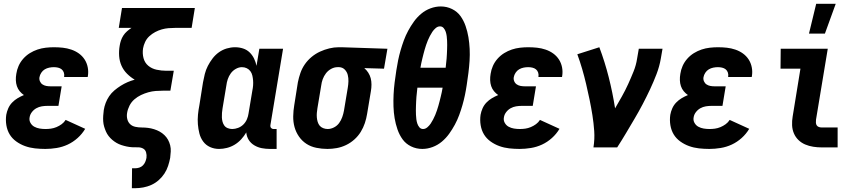

<svg xmlns="http://www.w3.org/2000/svg" viewBox="-20 -777 4540 1012"><path d="M219 8Q191 8 164 5Q137 2 112 -7Q87 -16 65.5 -31.5Q44 -47 31 -68.5Q18 -90 13.5 -117Q9 -144 13 -172Q16 -189 23.5 -206Q31 -223 44 -236.5Q57 -250 73 -259.5Q89 -269 106 -276Q94 -284 84 -296Q74 -308 69 -323Q64 -338 63.5 -354.5Q63 -371 66 -388Q69 -409 78 -429.5Q87 -450 102.5 -467.5Q118 -485 137.5 -497Q157 -509 178 -516Q199 -523 221 -525.5Q243 -528 264 -528Q288 -528 311 -525.5Q334 -523 356 -515.5Q378 -508 396 -495Q414 -482 426 -463.5Q438 -445 442.5 -422Q447 -399 443 -375L442 -371H318V-372Q320 -384 316.5 -394.5Q313 -405 305 -411.5Q297 -418 286 -420.5Q275 -423 264 -423Q252 -423 239.5 -420.5Q227 -418 216 -411.5Q205 -405 197.5 -393.5Q190 -382 188 -370Q186 -359 190.5 -348.5Q195 -338 204 -332Q213 -326 224 -324Q235 -322 247 -322H305L288 -219H230Q215 -219 200 -216.5Q185 -214 171.5 -206.5Q158 -199 148 -186Q138 -173 136 -158Q133 -143 140.5 -129.5Q148 -116 161 -109Q174 -102 189 -99.5Q204 -97 220 -97Q234 -97 248.5 -99Q263 -101 277.5 -107Q292 -113 305 -122.5Q318 -132 326 -145L429 -98Q413 -71 389 -49.5Q365 -28 337 -15Q309 -2 278.5 3Q248 8 219 8Z M675 215 676 110H692Q703 110 714 106.5Q725 103 733 95Q741 87 745.5 76.5Q750 66 752 55Q754 40 750 26Q746 12 733.5 5.5Q721 -1 705.5 -0.5Q690 0 675.5 -1Q661 -2 647 -5Q633 -8 619.5 -12.5Q606 -17 594 -24Q582 -31 571.5 -40Q561 -49 552.5 -60Q544 -71 538.5 -83.5Q533 -96 529 -109.5Q525 -123 524 -137.5Q523 -152 524 -167Q525 -182 527 -197Q530 -216 537 -234.5Q544 -253 555.5 -270Q567 -287 583 -300.5Q599 -314 616.5 -325Q634 -336 652.5 -344Q671 -352 690 -357Q668 -370 649.5 -388.5Q631 -407 620.5 -430.5Q610 -454 608 -481.5Q606 -509 611 -537Q613 -550 617.5 -563.5Q622 -577 630 -589.5Q638 -602 649.5 -612Q661 -622 673 -630H606L623 -735H1007L990 -630H903Q885 -630 867.5 -628.5Q850 -627 832.5 -622Q815 -617 798 -608Q781 -599 767 -586Q753 -573 745 -556Q737 -539 734 -522Q730 -495 736.5 -470.5Q743 -446 761.5 -430.5Q780 -415 805.5 -409.5Q831 -404 857 -404H896L878 -299H839Q820 -299 800.5 -297.5Q781 -296 761.5 -290.5Q742 -285 723 -276Q704 -267 688 -253Q672 -239 662.5 -220Q653 -201 650 -182Q647 -165 651 -149Q655 -133 666 -122.5Q677 -112 693.5 -108.5Q710 -105 727 -105Q744 -105 760 -103Q776 -101 792 -96Q808 -91 821.5 -83.5Q835 -76 846.5 -65Q858 -54 865.5 -40.5Q873 -27 877 -11Q881 5 880 21.5Q879 38 877 55Q873 76 866 97.5Q859 119 846.5 138Q834 157 816.5 172.5Q799 188 778 197.5Q757 207 735 211Q713 215 692 215Z M1135 8Q1109 8 1087 -2Q1065 -12 1051 -31Q1037 -50 1031 -73.5Q1025 -97 1023 -122Q1021 -147 1023.5 -172.5Q1026 -198 1031 -223L1050 -343Q1054 -365 1059.5 -387Q1065 -409 1075.5 -429.5Q1086 -450 1100.5 -469Q1115 -488 1134 -501.5Q1153 -515 1175 -521.5Q1197 -528 1219 -528Q1241 -528 1261 -521.5Q1281 -515 1295.5 -501Q1310 -487 1319 -468.5Q1328 -450 1332 -430L1347 -520H1472L1405 -116Q1404 -108 1409 -102.5Q1414 -97 1421 -97H1438V8H1403Q1381 8 1360 4Q1339 0 1320.5 -11Q1302 -22 1291 -39.5Q1280 -57 1278 -79Q1267 -60 1251.5 -43Q1236 -26 1217 -14.5Q1198 -3 1176.5 2.5Q1155 8 1135 8ZM1204 -97Q1219 -97 1235 -103Q1251 -109 1263 -121Q1275 -133 1281.5 -148.5Q1288 -164 1290 -179L1310 -299Q1313 -313 1314 -326.5Q1315 -340 1314 -353Q1313 -366 1310 -379Q1307 -392 1299.5 -402Q1292 -412 1280.5 -417.5Q1269 -423 1255 -423Q1239 -423 1223 -414Q1207 -405 1196.5 -390.5Q1186 -376 1180.5 -359.5Q1175 -343 1173 -326L1153 -206Q1151 -194 1150 -182Q1149 -170 1149.5 -158Q1150 -146 1153 -135Q1156 -124 1162.5 -115Q1169 -106 1180.5 -101.5Q1192 -97 1204 -97Z M1706 8Q1676 8 1647 2Q1618 -4 1595 -19Q1572 -34 1556 -57Q1540 -80 1532.5 -107Q1525 -134 1525.5 -164Q1526 -194 1531 -223L1550 -343Q1555 -368 1563.5 -392.5Q1572 -417 1587 -438.5Q1602 -460 1622.5 -477Q1643 -494 1667 -505Q1691 -516 1716 -522Q1741 -528 1765 -528H1781L2022 -520L2004 -415L1900 -418Q1912 -408 1921 -394Q1930 -380 1934 -364.5Q1938 -349 1938 -331.5Q1938 -314 1935 -297L1915 -177Q1911 -152 1903 -128Q1895 -104 1881.5 -82Q1868 -60 1848 -42Q1828 -24 1804 -12.5Q1780 -1 1755 3.5Q1730 8 1706 8ZM1707 -97Q1724 -97 1740.5 -105.5Q1757 -114 1767.5 -128.5Q1778 -143 1784 -160Q1790 -177 1793 -194L1813 -314Q1816 -331 1816.5 -348.5Q1817 -366 1813 -382Q1809 -398 1797.5 -410Q1786 -422 1768 -423H1759Q1742 -423 1725.5 -414Q1709 -405 1698 -390.5Q1687 -376 1681 -359.5Q1675 -343 1673 -326L1653 -206Q1651 -194 1650 -182Q1649 -170 1650 -158Q1651 -146 1654.5 -134.5Q1658 -123 1665 -114.5Q1672 -106 1683.5 -101.5Q1695 -97 1707 -97Z M2206 8Q2174 8 2146.5 -5.5Q2119 -19 2102 -42.5Q2085 -66 2075 -95Q2065 -124 2060 -154Q2055 -184 2054 -215.5Q2053 -247 2054.5 -278.5Q2056 -310 2060 -342Q2064 -374 2069 -406Q2073 -433 2078.5 -459.5Q2084 -486 2091.5 -512Q2099 -538 2108.5 -564Q2118 -590 2131.5 -615Q2145 -640 2161.5 -663Q2178 -686 2200 -704.5Q2222 -723 2249 -733Q2276 -743 2303 -743Q2335 -743 2362.5 -729.5Q2390 -716 2407 -692.5Q2424 -669 2434 -640Q2444 -611 2449 -581Q2454 -551 2455.5 -519.5Q2457 -488 2455 -456.5Q2453 -425 2449 -393Q2445 -361 2440 -329Q2436 -302 2430.5 -275.5Q2425 -249 2417.5 -223Q2410 -197 2400.5 -171Q2391 -145 2377.5 -120Q2364 -95 2347.5 -72Q2331 -49 2309 -30.5Q2287 -12 2260 -2Q2233 8 2206 8ZM2196 -420H2329Q2330 -432 2331.5 -444Q2333 -456 2334 -468Q2335 -480 2335.5 -492Q2336 -504 2336.5 -516Q2337 -528 2337 -539.5Q2337 -551 2336.5 -563Q2336 -575 2334.5 -586.5Q2333 -598 2329.5 -609Q2326 -620 2318.5 -629Q2311 -638 2299 -638Q2287 -638 2276.5 -629Q2266 -620 2259 -609.5Q2252 -599 2246 -587.5Q2240 -576 2235 -564Q2230 -552 2226 -540Q2222 -528 2218.5 -516Q2215 -504 2212 -492Q2209 -480 2206 -468Q2203 -456 2200.5 -444Q2198 -432 2196 -420ZM2210 -97Q2222 -97 2232.5 -106Q2243 -115 2250 -125.5Q2257 -136 2263 -147.5Q2269 -159 2274 -171Q2279 -183 2283 -195Q2287 -207 2290.5 -219Q2294 -231 2297 -243Q2300 -255 2303 -267Q2306 -279 2308.5 -291Q2311 -303 2313 -315H2180Q2179 -303 2177.5 -291Q2176 -279 2175 -267Q2174 -255 2173.5 -243Q2173 -231 2172.5 -219Q2172 -207 2172 -195.5Q2172 -184 2172.5 -172Q2173 -160 2174.5 -148.5Q2176 -137 2179.5 -126Q2183 -115 2190.5 -106Q2198 -97 2210 -97Z M2719 8Q2691 8 2664 5Q2637 2 2612 -7Q2587 -16 2565.5 -31.5Q2544 -47 2531 -68.5Q2518 -90 2513.5 -117Q2509 -144 2513 -172Q2516 -189 2523.5 -206Q2531 -223 2544 -236.5Q2557 -250 2573 -259.5Q2589 -269 2606 -276Q2594 -284 2584 -296Q2574 -308 2569 -323Q2564 -338 2563.5 -354.5Q2563 -371 2566 -388Q2569 -409 2578 -429.5Q2587 -450 2602.5 -467.5Q2618 -485 2637.5 -497Q2657 -509 2678 -516Q2699 -523 2721 -525.5Q2743 -528 2764 -528Q2788 -528 2811 -525.5Q2834 -523 2856 -515.5Q2878 -508 2896 -495Q2914 -482 2926 -463.5Q2938 -445 2942.5 -422Q2947 -399 2943 -375L2942 -371H2818V-372Q2820 -384 2816.5 -394.5Q2813 -405 2805 -411.5Q2797 -418 2786 -420.5Q2775 -423 2764 -423Q2752 -423 2739.5 -420.5Q2727 -418 2716 -411.5Q2705 -405 2697.5 -393.5Q2690 -382 2688 -370Q2686 -359 2690.5 -348.5Q2695 -338 2704 -332Q2713 -326 2724 -324Q2735 -322 2747 -322H2805L2788 -219H2730Q2715 -219 2700 -216.5Q2685 -214 2671.5 -206.5Q2658 -199 2648 -186Q2638 -173 2636 -158Q2633 -143 2640.5 -129.5Q2648 -116 2661 -109Q2674 -102 2689 -99.5Q2704 -97 2720 -97Q2734 -97 2748.5 -99Q2763 -101 2777.5 -107Q2792 -113 2805 -122.5Q2818 -132 2826 -145L2929 -98Q2913 -71 2889 -49.5Q2865 -28 2837 -15Q2809 -2 2778.5 3Q2748 8 2719 8Z M3108 0Q3115 -44 3112 -86.5Q3109 -129 3102.5 -170Q3096 -211 3087.5 -252Q3079 -293 3069.5 -333.5Q3060 -374 3048.5 -413.5Q3037 -453 3023 -491L3139 -528Q3168 -451 3188.5 -370Q3209 -289 3222 -206Q3240 -237 3258 -269Q3276 -301 3291 -334Q3306 -367 3319.5 -400.5Q3333 -434 3338 -468L3347 -520H3472L3463 -468Q3456 -427 3440.5 -386.5Q3425 -346 3406.5 -306.5Q3388 -267 3367.5 -228Q3347 -189 3324.5 -151Q3302 -113 3279.5 -75Q3257 -37 3233 0Z M3719 8Q3691 8 3664 5Q3637 2 3612 -7Q3587 -16 3565.5 -31.5Q3544 -47 3531 -68.5Q3518 -90 3513.5 -117Q3509 -144 3513 -172Q3516 -189 3523.5 -206Q3531 -223 3544 -236.5Q3557 -250 3573 -259.5Q3589 -269 3606 -276Q3594 -284 3584 -296Q3574 -308 3569 -323Q3564 -338 3563.5 -354.5Q3563 -371 3566 -388Q3569 -409 3578 -429.5Q3587 -450 3602.5 -467.5Q3618 -485 3637.5 -497Q3657 -509 3678 -516Q3699 -523 3721 -525.5Q3743 -528 3764 -528Q3788 -528 3811 -525.5Q3834 -523 3856 -515.5Q3878 -508 3896 -495Q3914 -482 3926 -463.5Q3938 -445 3942.5 -422Q3947 -399 3943 -375L3942 -371H3818V-372Q3820 -384 3816.5 -394.5Q3813 -405 3805 -411.5Q3797 -418 3786 -420.5Q3775 -423 3764 -423Q3752 -423 3739.5 -420.5Q3727 -418 3716 -411.5Q3705 -405 3697.5 -393.5Q3690 -382 3688 -370Q3686 -359 3690.5 -348.5Q3695 -338 3704 -332Q3713 -326 3724 -324Q3735 -322 3747 -322H3805L3788 -219H3730Q3715 -219 3700 -216.5Q3685 -214 3671.5 -206.5Q3658 -199 3648 -186Q3638 -173 3636 -158Q3633 -143 3640.5 -129.5Q3648 -116 3661 -109Q3674 -102 3689 -99.5Q3704 -97 3720 -97Q3734 -97 3748.5 -99Q3763 -101 3777.5 -107Q3792 -113 3805 -122.5Q3818 -132 3826 -145L3929 -98Q3913 -71 3889 -49.5Q3865 -28 3837 -15Q3809 -2 3778.5 3Q3748 8 3719 8Z M4244 -600 4282 -757H4385L4328 -600ZM4312 0Q4289 0 4266.5 -3.5Q4244 -7 4224 -15.5Q4204 -24 4188.5 -39Q4173 -54 4164.5 -74Q4156 -94 4155 -117Q4154 -140 4158 -163L4199 -415H4094L4095 -520H4343L4281 -146Q4280 -138 4280.5 -130Q4281 -122 4285 -116Q4289 -110 4296.5 -107.5Q4304 -105 4312 -105H4395V0Z"/></svg>

Font: Iosevka SS18 Extrabold
Style: Italic
Weight: 800
Italic angle: -9°
Monospace: yes
Designer: Belleve Invis
Foundry: Belleve Invis
Version: Version 25.1.1; ttfautohint (v1.8.4)